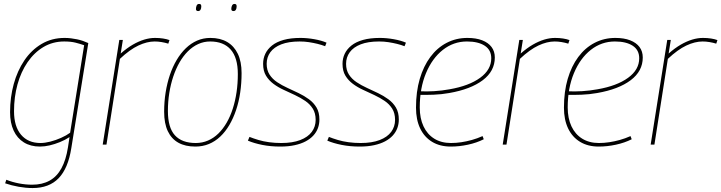

<svg xmlns="http://www.w3.org/2000/svg" viewBox="-20 -732 3652 972"><path d="M6 196 12 178Q42 190 76 196.5Q110 203 143 203Q194 203 231 182.5Q268 162 291 120Q314 78 324 14L332 -38Q309 -23 283 -12.5Q257 -2 231.5 4Q206 10 182 10Q135 10 101 -11Q67 -32 49 -71Q31 -110 31 -164Q31 -239 49.5 -306.5Q68 -374 103.5 -426.5Q139 -479 190.5 -509.5Q242 -540 307 -540Q324 -540 339.5 -538Q355 -536 370 -533Q385 -530 399.5 -525Q414 -520 427 -514L341 18Q325 120 277 170Q229 220 145 220Q111 220 74.5 213.5Q38 207 6 196ZM406 -503Q386 -510 362.5 -516Q339 -522 305 -522Q247 -522 200 -494Q153 -466 119.5 -417Q86 -368 68.5 -304.5Q51 -241 51 -169Q51 -92 86.5 -50Q122 -8 185 -8Q207 -8 234.5 -15Q262 -22 289 -34Q316 -46 335 -60Z M602 -530 591 -461Q623 -489 652.5 -506Q682 -523 710 -531.5Q738 -540 765 -540Q787 -540 806 -537Q825 -534 838 -529L832 -511Q816 -516 798 -519Q780 -522 763 -522Q724 -522 680.5 -501.5Q637 -481 587 -434L519 0H500L584 -530Z M969 10Q918 10 883 -9.5Q848 -29 829.5 -68Q811 -107 811 -166Q811 -217 818.5 -264Q826 -311 840 -352.5Q854 -394 874.5 -428.5Q895 -463 921 -488Q947 -513 978 -526.5Q1009 -540 1045 -540Q1095 -540 1130 -519.5Q1165 -499 1184 -459.5Q1203 -420 1203 -362Q1203 -311 1196 -263.5Q1189 -216 1175 -174.5Q1161 -133 1141 -99Q1121 -65 1095 -40.5Q1069 -16 1037.5 -3Q1006 10 969 10ZM971 -8Q1004 -8 1033 -20.5Q1062 -33 1085.5 -56Q1109 -79 1127.5 -111Q1146 -143 1158.5 -182Q1171 -221 1177.5 -265Q1184 -309 1184 -357Q1184 -440 1148 -481Q1112 -522 1044 -522Q1012 -522 983.5 -509Q955 -496 931 -472Q907 -448 888.5 -415.5Q870 -383 857 -344Q844 -305 837 -261Q830 -217 830 -170Q830 -86 865.5 -47Q901 -8 971 -8ZM1162 -676Q1156 -676 1153.5 -679Q1151 -682 1151 -687Q1151 -697 1155 -704.5Q1159 -712 1167 -712Q1174 -712 1176 -708.5Q1178 -705 1178 -700Q1178 -689 1174 -682.5Q1170 -676 1162 -676ZM983 -676Q977 -676 974.5 -679Q972 -682 972 -686Q972 -696 975.5 -704Q979 -712 988 -712Q995 -712 997 -708.5Q999 -705 999 -700Q999 -689 995 -682.5Q991 -676 983 -676Z M1235 -20 1243 -39Q1263 -31 1288 -23.5Q1313 -16 1342.5 -12Q1372 -8 1404 -8Q1461 -8 1500 -23Q1539 -38 1558.5 -64.5Q1578 -91 1578 -125Q1578 -159 1563.5 -182Q1549 -205 1525.5 -221Q1502 -237 1473.5 -250.5Q1445 -264 1416.5 -277Q1388 -290 1364.5 -307.5Q1341 -325 1326.5 -349Q1312 -373 1312 -409Q1312 -436 1323 -459.5Q1334 -483 1357 -501.5Q1380 -520 1416 -530Q1452 -540 1501 -540Q1535 -540 1571.5 -533.5Q1608 -527 1633 -516L1626 -498Q1608 -505 1587.5 -510Q1567 -515 1544.5 -518.5Q1522 -522 1497 -522Q1441 -522 1404 -507.5Q1367 -493 1348.5 -467.5Q1330 -442 1330 -409Q1330 -377 1344.5 -354.5Q1359 -332 1383 -316Q1407 -300 1435.5 -287Q1464 -274 1492 -260.5Q1520 -247 1544 -229.5Q1568 -212 1582.5 -187.5Q1597 -163 1597 -127Q1597 -104 1589.5 -83.5Q1582 -63 1566.5 -46Q1551 -29 1527.5 -16.5Q1504 -4 1472 3Q1440 10 1399 10Q1350 10 1307.5 1.5Q1265 -7 1235 -20Z M1637 -20 1645 -39Q1665 -31 1690 -23.5Q1715 -16 1744.5 -12Q1774 -8 1806 -8Q1863 -8 1902 -23Q1941 -38 1960.5 -64.5Q1980 -91 1980 -125Q1980 -159 1965.5 -182Q1951 -205 1927.5 -221Q1904 -237 1875.5 -250.5Q1847 -264 1818.5 -277Q1790 -290 1766.5 -307.5Q1743 -325 1728.5 -349Q1714 -373 1714 -409Q1714 -436 1725 -459.5Q1736 -483 1759 -501.5Q1782 -520 1818 -530Q1854 -540 1903 -540Q1937 -540 1973.5 -533.5Q2010 -527 2035 -516L2028 -498Q2010 -505 1989.5 -510Q1969 -515 1946.5 -518.5Q1924 -522 1899 -522Q1843 -522 1806 -507.5Q1769 -493 1750.5 -467.5Q1732 -442 1732 -409Q1732 -377 1746.5 -354.5Q1761 -332 1785 -316Q1809 -300 1837.5 -287Q1866 -274 1894 -260.5Q1922 -247 1946 -229.5Q1970 -212 1984.5 -187.5Q1999 -163 1999 -127Q1999 -104 1991.5 -83.5Q1984 -63 1968.5 -46Q1953 -29 1929.5 -16.5Q1906 -4 1874 3Q1842 10 1801 10Q1752 10 1709.5 1.5Q1667 -7 1637 -20Z M2105 -270Q2139 -268 2178.5 -270.5Q2218 -273 2256 -280Q2354 -297 2410.5 -338Q2467 -379 2467 -437Q2467 -479 2434 -500.5Q2401 -522 2344 -522Q2276 -522 2222 -479.5Q2168 -437 2136.5 -361.5Q2105 -286 2105 -188Q2105 -133 2124 -92.5Q2143 -52 2178.5 -30Q2214 -8 2263 -8Q2289 -8 2315.5 -12Q2342 -16 2369 -23.5Q2396 -31 2423 -43L2429 -27Q2393 -9 2349 0.5Q2305 10 2262 10Q2207 10 2167.5 -14Q2128 -38 2107 -82Q2086 -126 2086 -187Q2086 -268 2105 -332.5Q2124 -397 2158.5 -443.5Q2193 -490 2241 -515Q2289 -540 2346 -540Q2390 -540 2421 -528Q2452 -516 2468.5 -494Q2485 -472 2485 -441Q2485 -372 2424 -326Q2363 -280 2254 -261Q2215 -254 2175 -252.5Q2135 -251 2101 -252Z M2627 -530 2616 -461Q2648 -489 2677.5 -506Q2707 -523 2735 -531.5Q2763 -540 2790 -540Q2812 -540 2831 -537Q2850 -534 2863 -529L2857 -511Q2841 -516 2823 -519Q2805 -522 2788 -522Q2749 -522 2705.5 -501.5Q2662 -481 2612 -434L2544 0H2525L2609 -530Z M2854 -270Q2888 -268 2927.5 -270.5Q2967 -273 3005 -280Q3103 -297 3159.5 -338Q3216 -379 3216 -437Q3216 -479 3183 -500.5Q3150 -522 3093 -522Q3025 -522 2971 -479.5Q2917 -437 2885.5 -361.5Q2854 -286 2854 -188Q2854 -133 2873 -92.5Q2892 -52 2927.5 -30Q2963 -8 3012 -8Q3038 -8 3064.5 -12Q3091 -16 3118 -23.5Q3145 -31 3172 -43L3178 -27Q3142 -9 3098 0.5Q3054 10 3011 10Q2956 10 2916.5 -14Q2877 -38 2856 -82Q2835 -126 2835 -187Q2835 -268 2854 -332.5Q2873 -397 2907.5 -443.5Q2942 -490 2990 -515Q3038 -540 3095 -540Q3139 -540 3170 -528Q3201 -516 3217.5 -494Q3234 -472 3234 -441Q3234 -372 3173 -326Q3112 -280 3003 -261Q2964 -254 2924 -252.5Q2884 -251 2850 -252Z M3376 -530 3365 -461Q3397 -489 3426.5 -506Q3456 -523 3484 -531.5Q3512 -540 3539 -540Q3561 -540 3580 -537Q3599 -534 3612 -529L3606 -511Q3590 -516 3572 -519Q3554 -522 3537 -522Q3498 -522 3454.5 -501.5Q3411 -481 3361 -434L3293 0H3274L3358 -530Z"/></svg>

Font: Georama ExtraCondensed Thin Thin
Style: Italic
Weight: 250
Italic angle: -9°
Version: Version 1.001